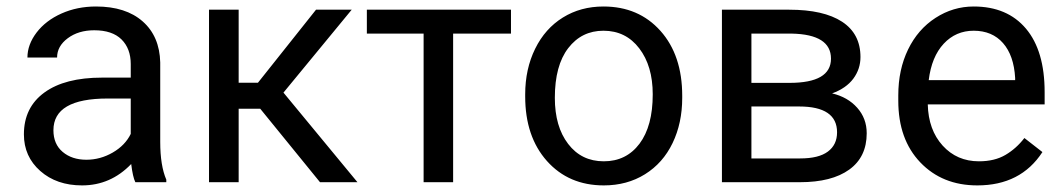

<svg xmlns="http://www.w3.org/2000/svg" viewBox="-20 -558 3255 588"><path d="M394.5 0Q386.7 -15.6 381.8 -55.7Q318.8 9.8 231.4 9.8Q153.3 9.8 103.3 -34.4Q53.2 -78.6 53.2 -146.5Q53.2 -229 116 -274.7Q178.7 -320.3 292.5 -320.3H380.4V-361.8Q380.4 -409.2 352.1 -437.3Q323.7 -465.3 268.6 -465.3Q220.2 -465.3 187.5 -440.9Q154.8 -416.5 154.8 -381.8H64Q64 -421.4 92 -458.3Q120.1 -495.1 168.2 -516.6Q216.3 -538.1 273.9 -538.1Q365.2 -538.1 417 -492.4Q468.8 -446.8 470.7 -366.7V-123.5Q470.7 -50.8 489.3 -7.8V0ZM244.6 -68.8Q287.1 -68.8 325.2 -90.8Q363.3 -112.8 380.4 -147.9V-256.3H309.6Q143.6 -256.3 143.6 -159.2Q143.6 -116.7 171.9 -92.8Q200.2 -68.8 244.6 -68.8Z M776.9 -225.1H710.9V0H620.1V-528.3H710.9V-304.7H770L947.8 -528.3H1057.1L848.1 -274.4L1074.7 0H960Z M1544.9 -455.1H1367.7V0H1277.3V-455.1H1103.5V-528.3H1544.9Z M1588.4 -269Q1588.4 -346.7 1618.9 -408.7Q1649.4 -470.7 1703.9 -504.4Q1758.3 -538.1 1828.1 -538.1Q1936 -538.1 2002.7 -463.4Q2069.3 -388.7 2069.3 -264.6V-258.3Q2069.3 -181.2 2039.8 -119.9Q2010.3 -58.6 1955.3 -24.4Q1900.4 9.8 1829.1 9.8Q1721.7 9.8 1655 -64.9Q1588.4 -139.6 1588.4 -262.7ZM1679.2 -258.3Q1679.2 -170.4 1720 -117.2Q1760.7 -64 1829.1 -64Q1897.9 -64 1938.5 -117.9Q1979 -171.9 1979 -269Q1979 -356 1937.7 -409.9Q1896.5 -463.9 1828.1 -463.9Q1761.2 -463.9 1720.2 -410.6Q1679.2 -357.4 1679.2 -258.3Z M2190.9 0V-528.3H2397Q2502.4 -528.3 2558.8 -491.5Q2615.2 -454.6 2615.2 -383.3Q2615.2 -346.7 2593.3 -317.1Q2571.3 -287.6 2528.3 -272Q2576.2 -260.7 2605.2 -228Q2634.3 -195.3 2634.3 -149.9Q2634.3 -77.1 2580.8 -38.6Q2527.3 0 2429.7 0ZM2281.2 -231.9V-72.8H2430.7Q2487.3 -72.8 2515.4 -93.8Q2543.5 -114.7 2543.5 -152.8Q2543.5 -231.9 2427.2 -231.9ZM2281.2 -304.2H2397.9Q2524.9 -304.2 2524.9 -378.4Q2524.9 -452.6 2404.8 -455.1H2281.2Z M2973.1 9.8Q2865.7 9.8 2798.3 -60.8Q2731 -131.3 2731 -249.5V-266.1Q2731 -344.7 2761 -406.5Q2791 -468.3 2845 -503.2Q2898.9 -538.1 2961.9 -538.1Q3064.9 -538.1 3122.1 -470.2Q3179.2 -402.3 3179.2 -275.9V-238.3H2821.3Q2823.2 -160.2 2866.9 -112.1Q2910.6 -64 2978 -64Q3025.9 -64 3059.1 -83.5Q3092.3 -103 3117.2 -135.3L3172.4 -92.3Q3106 9.8 2973.1 9.8ZM2961.9 -463.9Q2907.2 -463.9 2870.1 -424.1Q2833 -384.3 2824.2 -312.5H3088.9V-319.3Q3085 -388.2 3051.8 -426Q3018.6 -463.9 2961.9 -463.9Z"/></svg>

Font: SteelSelectRoboto
Style: Roboto-Regular
Weight: 400
Designer: Google
Version: Version 2.137; 2017